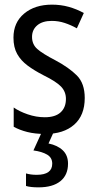

<svg xmlns="http://www.w3.org/2000/svg" viewBox="-20 -567 421 827"><path d="M345 -145Q345 -70 299.5 -30Q254 10 175 10Q131 10 97.5 1.5Q64 -7 39 -21V-104Q63 -87 99.5 -74.5Q136 -62 173 -62Q218 -62 241 -83Q264 -104 264 -141Q264 -172 243 -194Q222 -216 167 -243Q128 -263 99 -284.5Q70 -306 54 -334.5Q38 -363 38 -405Q38 -470 84 -508.5Q130 -547 204 -547Q242 -547 276 -537.5Q310 -528 341 -511L311 -445Q286 -459 259 -468Q232 -477 203 -477Q163 -477 140.5 -458Q118 -439 118 -408Q118 -376 140.5 -356Q163 -336 219 -307Q277 -276 311 -242Q345 -208 345 -145ZM273 138Q273 187 240 213.5Q207 240 146 240Q111 240 92 234V180Q112 186 138 186Q205 186 205 138Q205 112 183 99Q161 86 124 81L161 0H212L189 51Q228 59 250.5 80.5Q273 102 273 138Z"/></svg>

Font: Noto Sans Thai Cond
Style: Regular
Weight: 400
Width: 3
Designer: Monotype Design Team
Foundry: Monotype Imaging Inc.
Version: Version 2.002; ttfautohint (v1.8.4.7-5d5b)